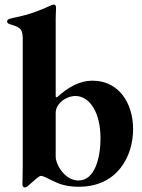

<svg xmlns="http://www.w3.org/2000/svg" viewBox="-20 -794 612 828"><path d="M78.1 -615.1V-81.7C78.1 -28.4 76.7 -13.8 76.7 1.4C76.7 7.1 79.2 14.2 86.6 14.2C91.3 14.2 96.6 11.4 103.7 5C124.6 -13.5 148.1 -35.5 156.2 -35.5C169.7 -35.5 194.2 -19.2 220.2 -8.5C244.3 3.6 279.1 11.4 319.6 11.4C486.5 11.4 554 -120 554 -237.2C554 -351.6 490.1 -446 380 -446C320.3 -446 273.8 -416.9 228.3 -376.8C223 -373.2 220.9 -373.2 220.2 -378.6V-711.6C220.2 -729.4 221.6 -753.6 221.6 -761.4C221.6 -770.2 218.4 -774.1 211.6 -774.1C208.1 -774.1 206.7 -773.4 201.7 -771.3C144.9 -746.4 111.5 -732.2 39.1 -717.3C21.3 -713.8 10.7 -710.9 10.7 -701.7C10.7 -693.9 16 -691.4 27 -688.2C76.7 -674 78.1 -661.9 78.1 -615.1ZM220.2 -117.9V-307.5C220.2 -346.6 264.2 -380 305.4 -380C361.5 -380 413.4 -317.5 413.4 -196.7C413.4 -117.2 390.6 -15.6 318.2 -15.6C258.5 -15.6 220.2 -85.9 220.2 -117.9Z"/></svg>

Font: Margiela Serif
Style: Bold
Weight: 700
Designer: Andreas Faust, Stefan Endress
Version: Version 1.002;FEAKit 1.0